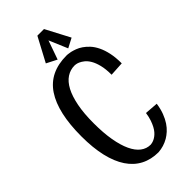

<svg xmlns="http://www.w3.org/2000/svg" viewBox="-284 -979 1059 1059"><g transform="rotate(-45 245.0 -449.5)"><path d="M389.2 -471.2Q389.2 -516.1 381.3 -547.1Q373.5 -578.1 361.6 -598.1Q349.6 -618.2 335.7 -629.2Q321.8 -640.1 309.6 -645.3Q297.4 -650.4 289.3 -651.1Q281.2 -651.9 280.8 -651.9Q247.1 -651.9 219.2 -633.5Q191.4 -615.2 171.6 -577.9Q151.9 -540.5 140.9 -484.1Q129.9 -427.7 129.9 -352.1Q129.9 -276.4 139.9 -219.2Q149.9 -162.1 168 -123.5Q186 -85 211.7 -65.4Q237.3 -45.9 269 -45.9Q293 -47.9 313.5 -63.5Q322.3 -69.8 331.3 -80.1Q340.3 -90.3 348.4 -105.5Q356.4 -120.6 363.3 -140.9Q370.1 -161.1 374 -188L452.1 -182.1Q446.8 -145.5 436 -117.4Q425.3 -89.4 411.4 -68.6Q397.5 -47.9 381.6 -33.7Q365.7 -19.5 350.1 -10.3Q313 11.2 270 14.2Q212.9 14.2 168.2 -9Q123.5 -32.2 93 -77.9Q62.5 -123.5 46.6 -191.4Q30.8 -259.3 30.8 -348.1Q30.8 -533.2 93.8 -627.7Q156.7 -722.2 288.1 -722.2Q289.6 -722.2 298.1 -721.7Q306.6 -721.2 319.8 -718.3Q333 -715.3 349.6 -709.2Q366.2 -703.1 383.3 -691.4Q400.4 -679.7 416.5 -662.1Q432.6 -644.5 445.3 -618.4Q458 -592.3 465.6 -557.1Q473.1 -522 473.1 -476.1ZM322.8 -743.2 262.7 -884.8H288.6L237.8 -740.7L176.8 -772L252 -913.1H303.7L377.9 -772Z"/></g></svg>

Font: Englebert
Style: Regular
Weight: 400
Designer: Astigmatic (AOETI)
Foundry: Astigmatic (AOETI)
Version: Version 1.000